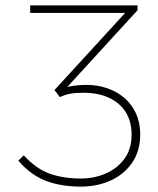

<svg xmlns="http://www.w3.org/2000/svg" viewBox="-20 -680 586 712"><path d="M280 12Q207 12 151 -9Q95 -30 48 -84L68 -104Q115 -53 165.5 -35.5Q216 -18 280 -18Q330 -18 373 -37Q416 -56 442 -92Q468 -128 468 -180Q468 -254 419.5 -295Q371 -336 290 -336Q259 -336 240.5 -332.5Q222 -329 202 -320L182 -346L444 -632H92V-660H490V-642L230 -358Q311 -374 372 -354.5Q433 -335 466.5 -289.5Q500 -244 500 -182Q500 -120 470 -76.5Q440 -33 390 -10.5Q340 12 280 12Z"/></svg>

Font: Source Sans 3 ExtraLight ExtraLight
Style: Regular
Weight: 250
Version: Version 3.052;hotconv 1.1.0;makeotfexe 2.6.0